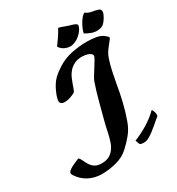

<svg xmlns="http://www.w3.org/2000/svg" viewBox="-214 -1029 1079 1168"><g transform="rotate(-30 325.5 -445.0)"><path d="M482 -737Q511 -737 543.5 -732Q576 -727 599 -707Q602 -704 608 -699Q614 -694 614 -689Q614 -687 612.5 -685Q611 -683 610 -681Q592 -658 574.5 -635.5Q557 -613 547 -585Q534 -547 525.5 -507.5Q517 -468 510 -429Q500 -368 486 -309Q472 -250 451 -192Q436 -150 409.5 -117Q383 -84 351 -55Q314 -20 261.5 -6.5Q209 7 159 7Q110 7 68.5 -14.5Q27 -36 0 -78Q-5 -86 -5 -92Q-5 -101 5.5 -109.5Q16 -118 30.5 -125.5Q45 -133 59 -138.5Q73 -144 81 -148Q91 -139 98 -123Q105 -107 115 -90.5Q125 -74 142.5 -62Q160 -50 192 -50Q234 -50 260 -72.5Q286 -95 299 -133Q310 -166 317 -201Q324 -236 333 -270Q349 -329 364 -387Q379 -445 399 -503Q403 -516 416 -536.5Q429 -557 442 -578Q455 -599 465.5 -616.5Q476 -634 476 -641Q476 -650 468 -656.5Q460 -663 449.5 -666.5Q439 -670 427.5 -671.5Q416 -673 409 -673Q376 -673 354 -661.5Q332 -650 317 -633Q302 -616 293 -595.5Q284 -575 277.5 -556.5Q271 -538 266 -524Q261 -510 255 -507Q243 -500 223 -493Q203 -486 185 -485.5Q167 -485 156.5 -493.5Q146 -502 153 -527Q155 -534 156 -538Q157 -542 159 -548Q169 -573 179 -592Q189 -611 201.5 -626.5Q214 -642 230.5 -655.5Q247 -669 270 -684Q318 -715 372.5 -726Q427 -737 482 -737ZM614 -179Q621 -176 628 -147Q628 -139 627.5 -135Q627 -131 624.5 -128.5Q622 -126 618 -123Q614 -120 608 -115Q597 -106 580.5 -91.5Q564 -77 546 -63.5Q528 -50 510.5 -40.5Q493 -31 478 -31Q463 -31 456.5 -33Q450 -35 447 -39Q444 -43 442.5 -50Q441 -57 436 -67Q484 -86 531 -114.5Q578 -143 614 -179ZM557 -897Q567 -889 578 -885Q589 -881 600.5 -879Q612 -877 623.5 -874.5Q635 -872 646 -867Q651 -865 653.5 -859.5Q656 -854 656 -848Q656 -842 654 -836.5Q652 -831 650 -826Q636 -797 619 -780Q602 -763 568 -763Q547 -763 527.5 -771Q508 -779 490 -789Q491 -800 498 -817Q505 -834 514.5 -850.5Q524 -867 535 -880Q546 -893 557 -897ZM372 -897Q393 -892 412.5 -884Q432 -876 453 -871Q461 -869 471.5 -864.5Q482 -860 487 -852Q485 -836 474.5 -820Q464 -804 449 -791Q434 -778 416 -770Q398 -762 382 -762Q360 -762 340.5 -772Q321 -782 309 -801Q326 -824 342 -847.5Q358 -871 372 -897Z"/></g></svg>

Font: Praegefest
Style: Regular
Weight: 600
Designer: Peter Wiegel nach alter Vorlage
Foundry: Peter Wiegel
Version: Version 1.000